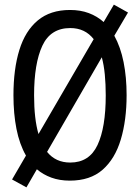

<svg xmlns="http://www.w3.org/2000/svg" viewBox="-20 -769 603 828"><path d="M94 39 32 5 92 -98Q64 -147 51 -213Q38 -279 38 -358Q38 -471 63.5 -553.5Q89 -636 143 -681Q197 -726 282 -726Q327 -726 363 -712.5Q399 -699 427 -674L471 -749L532 -715L473 -615Q500 -566 513 -501Q526 -436 526 -359Q526 -251 501 -167.5Q476 -84 422.5 -37Q369 10 281 10Q237 10 201.5 -3Q166 -16 139 -39ZM127 -358Q127 -256 146 -191L384 -600Q347 -648 283 -648Q198 -648 162.5 -571.5Q127 -495 127 -358ZM283 -68Q365 -68 400.5 -143.5Q436 -219 436 -358Q436 -406 432 -447.5Q428 -489 419 -522L183 -114Q220 -68 283 -68Z"/></svg>

Font: Noto Sans Mono SemiCondensed
Style: Regular
Weight: 400
Width: 4
Designer: Monotype Design Team
Foundry: Monotype Imaging Inc.
Version: Version 2.014